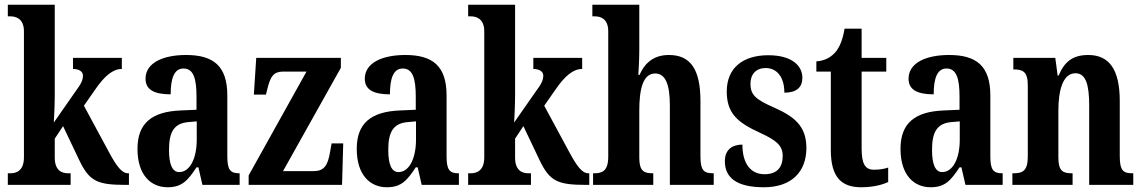

<svg xmlns="http://www.w3.org/2000/svg" viewBox="-20 -780 4822 810"><path d="M13 0H278V-49H267C245 -49 211 -57 211 -115V-195L246 -248L314 -105C357 -15 390 0 512 0H524V-49H520C494 -49 472 -79 442 -134L334 -334L380 -400C421 -460 456 -489 494 -489V-536H288V-489C314 -489 330 -478 330 -461C330 -451 328 -434 306 -405L207 -263C208 -273 211 -342 211 -377V-760H13V-711H24C45 -711 81 -703 81 -648V-116C81 -57 46 -49 24 -49H13Z M687 10C749 10 773 -20 809 -74H817L834 0H991V-49H988C951 -49 939 -65 939 -120V-377C939 -502 880 -548 765 -548C668 -548 594 -515 594 -448C594 -403 628 -382 700 -382C700 -450 715 -491 754 -491C796 -491 809 -449 809 -373V-317L742 -314C620 -309 560 -260 560 -152C560 -41 617 10 687 10ZM736 -54C706 -54 693 -89 693 -147C693 -222 713 -260 776 -265L810 -268V-191C810 -111 781 -54 736 -54Z M1029 0H1423L1428 -175H1379L1373 -142C1363 -80 1347 -58 1301 -58H1174L1418 -494V-536H1061L1051 -381H1102L1108 -405C1121 -459 1135 -478 1175 -478H1273L1029 -40Z M1612 10C1674 10 1698 -20 1734 -74H1742L1759 0H1916V-49H1913C1876 -49 1864 -65 1864 -120V-377C1864 -502 1805 -548 1690 -548C1593 -548 1519 -515 1519 -448C1519 -403 1553 -382 1625 -382C1625 -450 1640 -491 1679 -491C1721 -491 1734 -449 1734 -373V-317L1667 -314C1545 -309 1485 -260 1485 -152C1485 -41 1542 10 1612 10ZM1661 -54C1631 -54 1618 -89 1618 -147C1618 -222 1638 -260 1701 -265L1735 -268V-191C1735 -111 1706 -54 1661 -54Z M1955 0H2220V-49H2209C2187 -49 2153 -57 2153 -115V-195L2188 -248L2256 -105C2299 -15 2332 0 2454 0H2466V-49H2462C2436 -49 2414 -79 2384 -134L2276 -334L2322 -400C2363 -460 2398 -489 2436 -489V-536H2230V-489C2256 -489 2272 -478 2272 -461C2272 -451 2270 -434 2248 -405L2149 -263C2150 -273 2153 -342 2153 -377V-760H1955V-711H1966C1987 -711 2023 -703 2023 -648V-116C2023 -57 1988 -49 1966 -49H1955Z M2482 0H2736V-49H2733C2697 -49 2677 -58 2677 -115V-313C2677 -400 2691 -470 2744 -470C2789 -470 2806 -420 2806 -335V0H2991V-49H2989C2952 -49 2935 -58 2935 -120V-354C2935 -489 2892 -548 2802 -548C2731 -548 2697 -507 2678 -464H2673C2674 -483 2677 -528 2677 -569V-760H2479V-711H2490C2511 -711 2546 -703 2546 -648V-119C2546 -58 2520 -49 2487 -49H2482Z M3203 10C3319 10 3382 -55 3382 -156C3382 -249 3330 -289 3244 -327C3169 -360 3146 -379 3146 -427C3146 -468 3171 -493 3210 -493C3256 -493 3289 -457 3289 -389C3341 -389 3365 -412 3365 -452C3365 -502 3322 -547 3221 -547C3116 -547 3046 -495 3046 -394C3046 -302 3091 -263 3188 -219C3255 -188 3282 -166 3282 -122C3282 -76 3260 -45 3205 -45C3147 -45 3112 -90 3112 -170C3072 -170 3038 -151 3038 -100C3038 -32 3085 10 3203 10Z M3613 10C3669 10 3708 -3 3727 -12V-73C3709 -67 3689 -64 3667 -64C3628 -64 3615 -91 3615 -155V-478H3719V-536H3615V-659H3543C3535 -610 3522 -583 3507 -563C3490 -542 3464 -524 3424 -521V-478H3485V-147C3485 -30 3532 10 3613 10Z M3906 10C3968 10 3992 -20 4028 -74H4036L4053 0H4210V-49H4207C4170 -49 4158 -65 4158 -120V-377C4158 -502 4099 -548 3984 -548C3887 -548 3813 -515 3813 -448C3813 -403 3847 -382 3919 -382C3919 -450 3934 -491 3973 -491C4015 -491 4028 -449 4028 -373V-317L3961 -314C3839 -309 3779 -260 3779 -152C3779 -41 3836 10 3906 10ZM3955 -54C3925 -54 3912 -89 3912 -147C3912 -222 3932 -260 3995 -265L4029 -268V-191C4029 -111 4000 -54 3955 -54Z M4251 0H4505V-49H4501C4465 -49 4445 -58 4445 -115V-313C4445 -394 4462 -471 4517 -471C4562 -471 4575 -420 4575 -335V0H4761V-49H4757C4721 -49 4704 -58 4704 -120V-354C4704 -489 4658 -548 4571 -548C4504 -548 4470 -518 4446 -461H4442L4432 -536H4255V-487H4259C4294 -487 4316 -478 4316 -421V-119C4316 -58 4293 -49 4256 -49H4251Z"/></svg>

Font: Noto Serif Bengali ExtraCondensed
Style: Regular
Weight: 400
Width: 2
Designer: Juan Bruce, Universal Thirst, Indian Type Foundry and the Monotype Design Team.
Foundry: Monotype Imaging Inc.
Version: Version 2.003